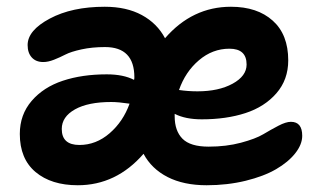

<svg xmlns="http://www.w3.org/2000/svg" viewBox="-20 -574 947 563"><path d="M208 -30.8Q130.4 -30.8 84.2 -69.6Q38.1 -108.4 38.1 -181.2Q38.1 -237.8 72.8 -278.1Q107.4 -318.4 164.1 -337.2Q220.7 -356 293 -356Q341.8 -356 373 -339.8Q374 -341.8 374 -347.2Q374 -436 288.1 -436Q250 -436 219 -429.2Q188 -422.4 171.9 -414.1Q155.8 -405.8 138.4 -398.9Q121.1 -392.1 106.9 -392.1Q85.4 -392.1 73.2 -405.5Q61 -418.9 61 -441.9Q61 -484.9 126 -519.5Q190.9 -554.2 287.1 -554.2Q351.1 -554.2 396 -529.8Q440.9 -505.4 463.9 -461.9Q543.9 -554.2 657.2 -554.2Q734.4 -554.2 779.8 -513.4Q825.2 -472.7 825.2 -397Q825.2 -340.3 790.5 -300.5Q755.9 -260.7 699.7 -242.4Q643.6 -224.1 571.8 -224.1Q523.4 -224.1 492.2 -240.2V-232.9Q492.2 -190.4 515.1 -167.2Q538.1 -144 591.8 -144Q643.6 -144 686.5 -155.5Q729.5 -167 752 -180.4Q774.4 -193.8 796.4 -205.3Q818.4 -216.8 833 -216.8Q866.2 -216.8 866.2 -175.8Q866.2 -150.4 845.7 -124.5Q825.2 -98.6 789.6 -77.9Q753.9 -57.1 700.2 -43.9Q646.5 -30.8 585.9 -30.8Q518.6 -30.8 471.4 -54.9Q424.3 -79.1 400.9 -123Q320.8 -30.8 208 -30.8ZM652.8 -431.2Q603 -431.2 563.2 -397.2Q523.4 -363.3 504.9 -310.1Q531.2 -306.2 559.1 -306.2Q621.1 -306.2 662.1 -328.6Q703.1 -351.1 703.1 -384.8Q703.1 -431.2 652.8 -431.2ZM161.1 -195.8Q161.1 -148.9 212.9 -148.9Q261.7 -148.9 301.5 -183.3Q341.3 -217.8 359.9 -270Q327.1 -274.9 306.2 -274.9Q238.3 -274.9 199.7 -253.2Q161.1 -231.4 161.1 -195.8Z"/></svg>

Font: Shantell Sans Irregular Bouncy
Style: Regular
Weight: 600
Designer: Stephen Nixon, Anya Danilova, Shantell Martin
Foundry: Arrow Type
Version: Version 1.006;[9816181b4]